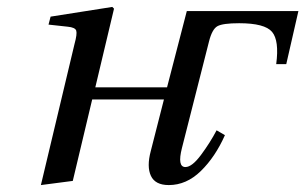

<svg xmlns="http://www.w3.org/2000/svg" viewBox="-20 -522 881 554"><path d="M98 12 195 -395Q203 -424 200 -433.5Q197 -443 175 -445L120 -451L126 -474L304 -502L309 -497L255 -270H462L519 -490H841L806 -337H777Q786 -405 765 -430Q744 -455 670 -455Q623 -455 607.5 -446.5Q592 -438 583 -402L505 -95Q491 -40 515 -40Q534 -40 560 -75Q586 -110 605 -146L629 -132Q601 -69 559.5 -28.5Q518 12 467 12Q428 12 415.5 -14.5Q403 -41 415 -86L453 -235H246L190 0Z"/></svg>

Font: Lingua Franca
Style: Italic
Weight: 400
Italic angle: -13°
Version: Version 1.19